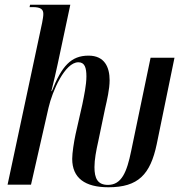

<svg xmlns="http://www.w3.org/2000/svg" viewBox="-20 -780 780 811"><path d="M438 11C564 11 615 -43 642 -171L717 -536H616L534 -142C516 -54 494 1 436 1C392 1 379 -27 379 -74C379 -106 386 -143 395 -183L424 -322C432 -357 443 -403 443 -441C443 -496 422 -545 354 -545C280 -545 241 -501 199 -395H197C204 -421 220 -492 224 -511L277 -760H107L105 -750H118C153 -750 163 -740 163 -721C163 -711 161 -701 158 -684L12 0H111L185 -325C201 -395 254 -517 311 -517C338 -517 345 -494 345 -457C345 -421 335 -375 328 -340L299 -212C292 -179 285 -134 285 -109C285 -28 339 11 438 11Z"/></svg>

Font: Noto Serif Display ExtraCondensed Medium
Style: Italic
Weight: 500
Width: 2
Italic angle: -12°
Designer: Monotype Design Team
Foundry: Monotype Imaging Inc.
Version: Version 2.009